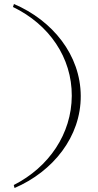

<svg xmlns="http://www.w3.org/2000/svg" viewBox="-20 -781 491 963"><path d="M49 147 53 162C246 79 386 -95 385 -300C384 -505 244 -678 50 -761L45 -746C227 -658 341 -492 340 -300C339 -110 226 57 49 147Z"/></svg>

Font: Sprat Extended Light
Style: Regular
Weight: 300
Width: 9
Designer: Ethan Nakache
Foundry: Collletttivo
Version: Version 2.000;Glyphs 3.2 (3217)